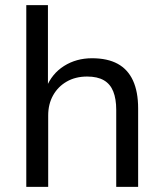

<svg xmlns="http://www.w3.org/2000/svg" viewBox="-20 -725 636 745"><path d="M82 0V-705H166V-384H159Q181 -439 228.5 -469Q276 -499 337 -499Q397 -499 436.5 -477.5Q476 -456 496 -412.5Q516 -369 516 -304V0H431V-299Q431 -341 419.5 -370Q408 -399 383 -413.5Q358 -428 318 -428Q273 -428 239 -408.5Q205 -389 186 -355Q167 -321 167 -277V0Z"/></svg>

Font: Nunito Sans 10pt
Style: Regular
Weight: 400
Designer: Vernon Adams
Foundry: Vernon Adams
Version: Version 3.101;gftools[0.9.27]